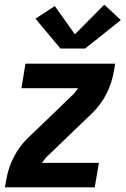

<svg xmlns="http://www.w3.org/2000/svg" viewBox="-20 -803 540 823"><path d="M1 0 7 -33Q15 -82 39 -129.5Q63 -177 102 -214L195 -303L287 -392Q295 -399 302 -407.5Q309 -416 315 -425H72L89 -530H474L468 -497Q460 -448 436 -400.5Q412 -353 373 -316L188 -138Q180 -131 173 -122.5Q166 -114 160 -105H404L386 0ZM345 -595H239L132 -723L215 -777L301 -656L427 -783L498 -717Z"/></svg>

Font: Iosevka Curly XBdObl
Style: Regular
Weight: 800
Italic angle: -9°
Monospace: yes
Designer: Belleve Invis
Foundry: Belleve Invis
Version: Version 11.1.0; ttfautohint (v1.8.3)